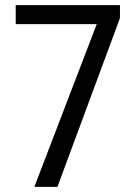

<svg xmlns="http://www.w3.org/2000/svg" viewBox="-20 -731 534 751"><path d="M449.2 -660.2 204.6 0H114.3L358.4 -636.7H41.5V-710.9H449.2Z"/></svg>

Font: TypoPRO Roboto
Style: Regular
Weight: 400
Designer: Google
Version: Version 2.136; 2016